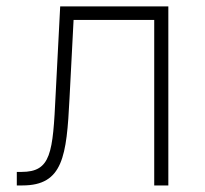

<svg xmlns="http://www.w3.org/2000/svg" viewBox="-20 -565 625 585"><path d="M31.2 0H48.3C172.2 0 182.9 -89.1 191.8 -265.3L204.2 -504.3H449.9V0H492.9V-545.5H163.4L149.5 -276.6C141 -98.4 135.7 -41.2 45.5 -41.2H31.2Z"/></svg>

Font: Karasuma Gothic
Style: Thin
Weight: 200
Designer: Rasmus Andersson / Ryoko Ishizuka
Foundry: rsms
Version: Version 1.00